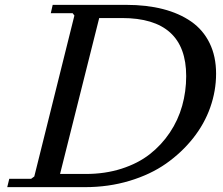

<svg xmlns="http://www.w3.org/2000/svg" viewBox="-20 -770 917 790"><path d="M189 -715.8 196.8 -750H499Q583 -750 650.4 -732.7Q717.8 -715.3 766.8 -681.2Q815.9 -647 842.5 -592.5Q869.1 -538.1 869.1 -466.8Q869.1 -396.5 845.2 -328.4Q821.3 -260.3 774.4 -201.2Q727.5 -142.1 663.3 -96.9Q599.1 -51.8 512.9 -25.9Q426.8 0 330.1 0H9.8L18.1 -34.2H107.9L121.1 -43.9L286.1 -706.1L278.8 -715.8ZM388.2 -695.8 227.1 -54.2H333Q412.6 -54.2 480.2 -75.9Q547.9 -97.7 596.2 -135.5Q644.5 -173.3 678.7 -224.4Q712.9 -275.4 729.5 -334.5Q746.1 -393.6 746.1 -457Q746.1 -695.8 481.9 -695.8Z"/></svg>

Font: Happy Times at the IKOB New Game Plus Edition
Style: Italic
Weight: 400
Italic angle: -16°
Designer: Lucas Le Bihan
Foundry: Lucas Le Bihan
Version: Version 1.000;PS 1.0;hotconv 1.0.88;makeotf.lib2.5.647800